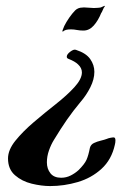

<svg xmlns="http://www.w3.org/2000/svg" viewBox="-20 -394 469 647"><path d="M194 -289Q191 -286 190.5 -288.5Q190 -291 192 -295Q195 -305 204 -320Q213 -335 223.5 -348Q234 -361 240 -364Q245 -367 251 -368Q257 -369 263 -369Q271 -369 279.5 -368Q288 -367 296 -367Q299 -367 307.5 -367.5Q316 -368 320 -369Q324 -371 330 -373.5Q336 -376 332 -371Q329 -367 326 -359.5Q323 -352 321 -350Q311 -325 296 -308Q281 -291 261 -291Q249 -291 239 -293Q229 -295 219 -295Q200 -295 194 -289ZM149 233Q120 233 87 225Q54 217 30.5 196.5Q7 176 7 140Q7 111 32 80Q57 49 94 17.5Q131 -14 168.5 -43.5Q206 -73 231 -100.5Q256 -128 256 -150Q256 -165 243 -177Q233 -187 210 -196Q205 -198 205 -203Q205 -211 217 -220Q229 -229 236 -226Q270 -215 284 -195Q298 -175 298 -152Q298 -127 284.5 -100Q271 -73 251 -50Q226 -20 205.5 9.5Q185 39 162 77Q152 93 145 113Q138 133 138 153Q138 175 150 190Q162 205 186 205Q203 205 218 197.5Q233 190 245 179Q265 159 271.5 144.5Q278 130 283 104Q286 93 296.5 88Q307 83 319.5 80Q332 77 340 74Q344 72 351.5 70.5Q359 69 363 69Q369 69 369 79Q369 83 368.5 86.5Q368 90 367 94Q356 144 322 175Q288 206 242 219.5Q196 233 149 233Z"/></svg>

Font: Tapestry
Style: Regular
Weight: 400
Designer: Robert E. Leuschke
Foundry: Robert E. Leuschke
Version: Version 1.010; ttfautohint (v1.8.4.7-5d5b)